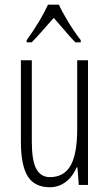

<svg xmlns="http://www.w3.org/2000/svg" viewBox="-20 -786 465 816"><path d="M300.3 -606Q279.8 -626.5 255.9 -655.3L208.5 -710Q173.3 -670.9 159.2 -654.3Q131.8 -622.6 114.3 -606H93.3V-615.2Q152.3 -697.3 184.1 -766.1H230.5Q241.7 -739.7 268.6 -695.3Q291.5 -656.7 323.2 -615.2V-606ZM115.2 -529.8V-184.1Q115.2 -104.5 133.8 -69.3Q152.8 -33.2 191.9 -33.2Q251.5 -33.2 279.8 -82Q308.1 -131.3 308.1 -238.8V-529.8H354V0H314.9L309.1 -74.2H305.2Q288.6 -34.2 257.8 -11.7Q228.5 9.8 191.9 9.8Q127.9 9.8 98.6 -35.6Q68.8 -82 68.8 -184.1V-529.8Z"/></svg>

Font: Germano
Style: Regular
Weight: 300
Width: 3
Foundry: Ascender Corporation
Version: Version 1.10; ttfautohint (v1.5)